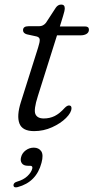

<svg xmlns="http://www.w3.org/2000/svg" viewBox="-20 -566 410 842"><path d="M141 -406 97.5 -415.5Q81 -420.5 81 -433.5Q81 -451 105 -451H151.5Q169.5 -451 181.5 -466L224.5 -532Q234 -546 248.5 -546Q264 -546 264 -529.5Q264 -519 256.5 -495.5L242.5 -450H353Q370 -450 370 -436Q370 -424 359.8 -417.5Q349.5 -411 332.5 -411H230L146 -144.5Q127 -85 135.2 -65.8Q143.5 -46.5 172 -46.5Q198 -46.5 219.8 -57.2Q241.5 -68 264.5 -93.5Q274.5 -103.5 282.5 -103.5Q294 -103.5 293.5 -91Q293 -72 269.5 -48.5Q246 -25 208.5 -8Q171 9 129.5 9Q78 9 65.2 -24.5Q52.5 -58 71.5 -118L147 -357Q155 -382 154.2 -392.2Q153.5 -402.5 141 -406ZM102.5 161Q83.5 161 75.8 150Q68 139 72.5 123Q77 105 93 93.2Q109 81.5 128 81.5Q150 81.5 160.8 97.2Q171.5 113 162 148Q140 232.5 57.5 254.5Q40.5 259 39 247Q39 235 55 230.5Q83 222.5 100 206.5Q117 190.5 121.5 173.5Q124.5 161 112 161Z"/></svg>

Font: Fraunces 9pt S050 Light
Style: Italic
Weight: 300
Italic angle: -16°
Version: Version 1.000; ttfautohint (v1.8.3)